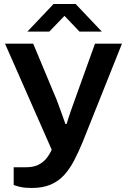

<svg xmlns="http://www.w3.org/2000/svg" viewBox="-20 -744 631 954"><path d="M138 190Q105 190 82 185Q59 180 48 175V87H110Q144 87 168 76Q192 65 208.5 45.5Q225 26 237 0L5 -527H145L251 -273Q259 -256 268.5 -229.5Q278 -203 288 -176Q298 -149 305 -128H311Q313 -135 318.5 -152.5Q324 -170 331.5 -191.5Q339 -213 347 -235Q355 -257 361 -274L452 -527H586L391 -39Q370 12 348 54Q326 96 298 126.5Q270 157 231 173.5Q192 190 138 190ZM116 -587 246 -724H356L486 -587H375L270 -697H331L225 -587Z"/></svg>

Font: Archivo SemiExpanded SemiBold
Style: Regular
Weight: 600
Width: 6
Designer: Hector Gatti
Foundry: Omnibus-Type
Version: Version 2.001